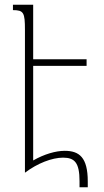

<svg xmlns="http://www.w3.org/2000/svg" viewBox="-20 -734 441 816"><path d="M255 -93C217 -93 168 -79 121 -52V-454H348V-482H121V-714H35V-691C81 -691 86 -680 86 -607V0C139 -40 201 -64 248 -64C297 -64 318 -43 318 36V62H353V37C353 -65 317 -93 255 -93Z"/></svg>

Font: Noto Serif Armenian ExtraCondensed ExtraLight
Style: Regular
Weight: 200
Width: 2
Designer: Monotype Design Team
Foundry: Monotype Imaging Inc.
Version: Version 2.008